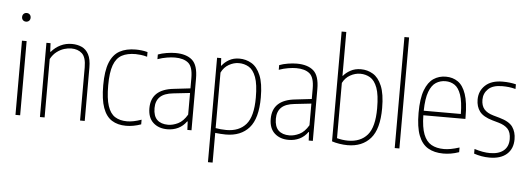

<svg xmlns="http://www.w3.org/2000/svg" viewBox="-59 -990 3843 1392"><g transform="rotate(5 1862.0 -294.0)"><path d="M72 0V-540H106V0ZM89 -680Q75.5 -680 66.8 -688.5Q58 -697 58 -711Q58 -725.5 66.8 -734.2Q75.5 -743 89 -743Q102.5 -743 111.2 -734.2Q120 -725.5 120 -711Q120 -697 111.2 -688.5Q102.5 -680 89 -680Z M250 0V-540H280L283 -478H287Q315 -511 353 -529.5Q391 -548 435 -548Q475 -548 507 -533.5Q539 -519 557.5 -484Q576 -449 576 -388V0H542V-387Q542 -460 512 -487.5Q482 -515 433 -515Q410 -515 382.5 -506.8Q355 -498.5 328.8 -478.8Q302.5 -459 284 -425V0Z M877 9Q816 9 773.5 -17.8Q731 -44.5 709 -105.5Q687 -166.5 687 -270Q687 -373.5 711.2 -434.5Q735.5 -495.5 783 -521.8Q830.5 -548 900 -548Q919.5 -548 942 -545.5Q964.5 -543 986 -537V-503Q961.5 -510 939 -512.5Q916.5 -515 902 -515Q841.5 -515 801.8 -493.8Q762 -472.5 742.5 -419.5Q723 -366.5 723 -272Q723 -176.5 740.8 -122.5Q758.5 -68.5 793.8 -46.2Q829 -24 881 -24Q903 -24 928.8 -29Q954.5 -34 986 -45V-11Q930.5 9 877 9Z M1177 8Q1114 8 1074.5 -28Q1035 -64 1035 -133Q1035 -270.5 1199 -288L1319 -302V-378Q1319 -459 1285 -487Q1251 -515 1188 -515Q1162 -515 1129 -509.5Q1096 -504 1062 -492V-526Q1089 -536.5 1124 -542.2Q1159 -548 1189 -548Q1268 -548 1310.5 -511Q1353 -474 1353 -377V0H1323L1320 -61H1316Q1291.5 -26.5 1255.8 -9.2Q1220 8 1177 8ZM1072 -137Q1072 -79.5 1100.2 -52.2Q1128.5 -25 1180 -25Q1214.5 -25 1252.2 -43.2Q1290 -61.5 1319 -111V-268.5L1198 -255Q1133 -248.5 1102.5 -219Q1072 -189.5 1072 -137Z M1492 220V-540H1522L1525 -486H1529Q1547 -511 1579.2 -529.5Q1611.5 -548 1654 -548Q1702 -548 1742.8 -524.2Q1783.5 -500.5 1808.2 -442.2Q1833 -384 1833 -280Q1833 -128 1772.8 -59.5Q1712.5 9 1603 9Q1585 9 1564.5 7.5Q1544 6 1526 4V220ZM1604 -24Q1697 -24 1747 -81.5Q1797 -139 1797 -276Q1797 -373.5 1777.8 -425Q1758.5 -476.5 1725.8 -495.8Q1693 -515 1653 -515Q1616.5 -515 1581 -495Q1545.5 -475 1526 -435V-31Q1541 -28 1563.2 -26Q1585.5 -24 1604 -24Z M2060 8Q1997 8 1957.5 -28Q1918 -64 1918 -133Q1918 -270.5 2082 -288L2202 -302V-378Q2202 -459 2168 -487Q2134 -515 2071 -515Q2045 -515 2012 -509.5Q1979 -504 1945 -492V-526Q1972 -536.5 2007 -542.2Q2042 -548 2072 -548Q2151 -548 2193.5 -511Q2236 -474 2236 -377V0H2206L2203 -61H2199Q2174.5 -26.5 2138.8 -9.2Q2103 8 2060 8ZM1955 -137Q1955 -79.5 1983.2 -52.2Q2011.5 -25 2063 -25Q2097.5 -25 2135.2 -43.2Q2173 -61.5 2202 -111V-268.5L2081 -255Q2016 -248.5 1985.5 -219Q1955 -189.5 1955 -137Z M2489 9Q2460.5 9 2429 4Q2397.5 -1 2375 -9V-808H2409V-489H2412Q2430 -511.5 2462.5 -529.8Q2495 -548 2539 -548Q2586 -548 2626.2 -524.2Q2666.5 -500.5 2691.2 -442.2Q2716 -384 2716 -280Q2716 -128 2655.8 -59.5Q2595.5 9 2489 9ZM2489 -24Q2580.5 -24 2630.2 -81.5Q2680 -139 2680 -276Q2680 -373.5 2660.8 -425Q2641.5 -476.5 2609 -495.8Q2576.5 -515 2537 -515Q2499.5 -515 2464 -495.2Q2428.5 -475.5 2409 -437V-35Q2424 -30.5 2446.5 -27.2Q2469 -24 2489 -24Z M2832 0V-808H2866V0Z M3186 9Q3120 9 3074.5 -17.8Q3029 -44.5 3005.5 -105.5Q2982 -166.5 2982 -270Q2982 -373.5 3005 -434.5Q3028 -495.5 3067.5 -521.8Q3107 -548 3157 -548Q3207.5 -548 3245 -522Q3282.5 -496 3303.2 -435.2Q3324 -374.5 3324 -270V-255H3018Q3019.5 -167 3039 -116.8Q3058.5 -66.5 3095.8 -45.2Q3133 -24 3188 -24Q3211.5 -24 3238.2 -29Q3265 -34 3300 -45V-11Q3268 0 3240.2 4.5Q3212.5 9 3186 9ZM3157 -515Q3119 -515 3088 -495.5Q3057 -476 3038.2 -426.5Q3019.5 -377 3018 -288H3288Q3287 -377 3270 -426.5Q3253 -476 3223.8 -495.5Q3194.5 -515 3157 -515Z M3522 9Q3492 9 3463.8 4Q3435.5 -1 3409 -10V-44Q3472 -24 3522 -24Q3586.5 -24 3621.8 -53.2Q3657 -82.5 3657 -137Q3657 -186.5 3633.8 -211.5Q3610.5 -236.5 3566 -249L3520 -262Q3452.5 -281.5 3426.2 -316.5Q3400 -351.5 3400 -403Q3400 -465.5 3444.2 -506.8Q3488.5 -548 3570 -548Q3598 -548 3621.2 -545.2Q3644.5 -542.5 3667 -537V-503Q3640 -510 3617.8 -512.5Q3595.5 -515 3570 -515Q3501 -515 3468 -483Q3435 -451 3435 -405Q3435 -361.5 3456.5 -336.2Q3478 -311 3523 -298L3569 -285Q3641 -265 3666.5 -228.2Q3692 -191.5 3692 -139Q3692 -69.5 3647.5 -30.2Q3603 9 3522 9Z"/></g></svg>

Font: Encode Sans Cnd Th
Style: Regular
Weight: 100
Width: 3
Designer: Multiple Designers
Foundry: Impallari Type
Version: Version 3.002; ttfautohint (v1.8.3) -l 8 -r 50 -G 200 -x 14 